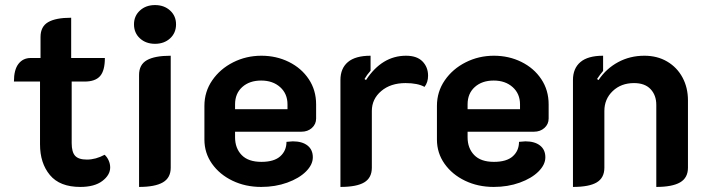

<svg xmlns="http://www.w3.org/2000/svg" viewBox="-20 -729 2788 758"><path d="M138 -159V-407H35Q35 -454 53 -477Q71 -500 101 -500H140V-583Q140 -624 170 -641.5Q200 -659 261 -659V-500H394Q394 -450 375 -428.5Q356 -407 314 -407H263V-164Q263 -129 276.5 -114Q290 -99 323 -99Q358 -99 393 -118Q403 -109 409 -95.5Q415 -82 415 -68Q415 -38 384 -14.5Q353 9 297 9Q216 9 177 -38Q138 -85 138 -159Z M509 -633Q509 -666 532.5 -687.5Q556 -709 592 -709Q628 -709 651.5 -687.5Q675 -666 675 -633Q675 -599 651.5 -577.5Q628 -556 592 -556Q556 -556 532.5 -577.5Q509 -599 509 -633ZM529 -433Q529 -474 560 -491.5Q591 -509 654 -509V-67Q654 -27 623 -9Q592 9 529 9Z M787 -178V-311Q787 -367 818 -412Q849 -457 900.5 -483Q952 -509 1012 -509Q1071 -509 1120.5 -484.5Q1170 -460 1199 -416.5Q1228 -373 1228 -317V-261Q1228 -239 1211.5 -224Q1195 -209 1170 -209H908V-187Q908 -144 934 -117Q960 -90 1012 -90Q1062 -90 1086.5 -112Q1111 -134 1111 -169Q1129 -171 1136 -171Q1173 -171 1194 -154.5Q1215 -138 1215 -108Q1215 -79 1188 -52Q1161 -25 1114 -8Q1067 9 1011 9Q949 9 898 -15.5Q847 -40 817 -82.5Q787 -125 787 -178ZM1115 -298V-317Q1115 -359 1086 -385Q1057 -411 1011 -411Q965 -411 936.5 -385.5Q908 -360 908 -317V-298Z M1448 -291V-67Q1448 -27 1418 -9Q1388 9 1324 9V-413Q1324 -459 1353.5 -484Q1383 -509 1443 -509V-450Q1428 -433 1419 -417L1425 -413Q1488 -509 1583 -509Q1626 -509 1648 -486.5Q1670 -464 1670 -430Q1670 -404 1656 -386Q1629 -401 1581 -401Q1522 -401 1485 -369.5Q1448 -338 1448 -291Z M1705 -178V-311Q1705 -367 1736 -412Q1767 -457 1818.5 -483Q1870 -509 1930 -509Q1989 -509 2038.5 -484.5Q2088 -460 2117 -416.5Q2146 -373 2146 -317V-261Q2146 -239 2129.5 -224Q2113 -209 2088 -209H1826V-187Q1826 -144 1852 -117Q1878 -90 1930 -90Q1980 -90 2004.5 -112Q2029 -134 2029 -169Q2047 -171 2054 -171Q2091 -171 2112 -154.5Q2133 -138 2133 -108Q2133 -79 2106 -52Q2079 -25 2032 -8Q1985 9 1929 9Q1867 9 1816 -15.5Q1765 -40 1735 -82.5Q1705 -125 1705 -178ZM2033 -298V-317Q2033 -359 2004 -385Q1975 -411 1929 -411Q1883 -411 1854.5 -385.5Q1826 -360 1826 -317V-298Z M2242 -413Q2242 -459 2271.5 -484Q2301 -509 2361 -509V-449Q2349 -435 2337 -417L2343 -413Q2373 -458 2420 -483.5Q2467 -509 2524 -509Q2575 -509 2614 -486Q2653 -463 2674.5 -423Q2696 -383 2696 -333V-67Q2696 -27 2665 -9Q2634 9 2571 9V-315Q2571 -353 2548.5 -377Q2526 -401 2483 -401Q2432 -401 2399 -369.5Q2366 -338 2366 -291V-67Q2366 -27 2336 -9Q2306 9 2242 9Z"/></svg>

Font: K2D
Style: Bold
Weight: 700
Designer: Katatrad Aksorn Co.,Ltd.
Foundry: Cadson Demak Co.,Ltd.
Version: Version 1.000; ttfautohint (v1.6)